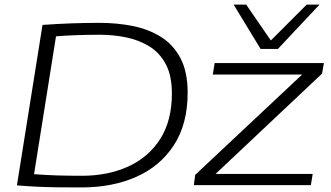

<svg xmlns="http://www.w3.org/2000/svg" viewBox="-20 -810 1449 840"><path d="M337 10Q279 10 233.5 9.5Q188 9 145.5 7Q103 5 54 1L166 -701Q291 -710 415 -710Q493 -710 562 -696Q631 -682 685 -648Q739 -614 770 -554.5Q801 -495 801 -405Q801 -267 740.5 -174.5Q680 -82 575.5 -36Q471 10 337 10ZM339 -41Q452 -41 541 -81.5Q630 -122 681 -202Q732 -282 732 -401Q732 -479 705.5 -529Q679 -579 633.5 -607Q588 -635 532 -646.5Q476 -658 417 -658Q364 -658 310.5 -656Q257 -654 225 -651L129 -48Q182 -44 229.5 -42.5Q277 -41 339 -41ZM828 0 834 -45 1302 -484H911L919 -534H1397L1389 -488L923 -49H1348L1340 0ZM1378 -790 1196 -596H1120L1002 -790H1057L1165 -633L1322 -790Z"/></svg>

Font: Georama Expanded Light
Style: Italic
Weight: 300
Width: 7
Italic angle: -9°
Designer: Jean-Baptiste Levee
Foundry: Production Type
Version: Version 1.000